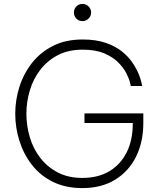

<svg xmlns="http://www.w3.org/2000/svg" viewBox="-20 -952 816 982"><path d="M402 -844Q383 -844 370.5 -857Q358 -870 358 -888Q358 -906 370.5 -919Q383 -932 402 -932Q420 -932 433 -919Q446 -906 446 -888Q446 -870 433 -857Q420 -844 402 -844ZM401 10Q315 10 250.5 -22Q186 -54 143.5 -108.5Q101 -163 79.5 -231Q58 -299 58 -370Q58 -441 79.5 -508.5Q101 -576 144 -630.5Q187 -685 251.5 -717.5Q316 -750 402 -750Q471 -750 520.5 -733Q570 -716 603.5 -689Q637 -662 657.5 -631.5Q678 -601 689 -574Q700 -547 703.5 -529.5Q707 -512 707 -512H649Q649 -512 644.5 -531Q640 -550 626 -577.5Q612 -605 585 -632.5Q558 -660 513.5 -679Q469 -698 403 -698Q330 -698 276 -670Q222 -642 186 -595Q150 -548 132.5 -489.5Q115 -431 115 -370Q115 -309 132.5 -250Q150 -191 186 -144.5Q222 -98 275.5 -70Q329 -42 401 -42Q483 -42 540.5 -77Q598 -112 628.5 -174Q659 -236 659 -318V-323H412V-372H713V-322Q713 -226 676 -151Q639 -76 569 -33Q499 10 401 10Z"/></svg>

Font: Be Vietnam Pro ExtraLight
Style: Regular
Weight: 200
Designer: Lam Bao, Tony Le, Vietanh Nguyen
Foundry: Yellow Type Foundry
Version: Version 1.002; ttfautohint (v1.8.3)